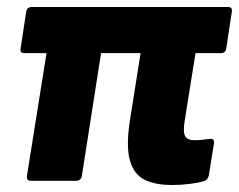

<svg xmlns="http://www.w3.org/2000/svg" viewBox="-20 -517 683 549"><path d="M472 12Q423 12 392.5 -3.5Q362 -19 351 -60Q340 -101 352 -176L382 -365H269L214 -14Q211 0 198 0H69Q55 0 57 -14L113 -365H50Q36 -365 39 -379L55 -484Q58 -497 71 -497H632Q645 -497 643 -484L627 -379Q625 -365 611 -365H539L508 -171Q503 -139 509.5 -127.5Q516 -116 537 -116Q548 -116 559 -117.5Q570 -119 581 -120Q593 -121 592 -108L577 -15Q574 -2 563 1Q546 6 521.5 9Q497 12 472 12Z"/></svg>

Font: Sofia Sans Black
Style: Italic
Weight: 900
Italic angle: -9°
Version: Version 4.100-B